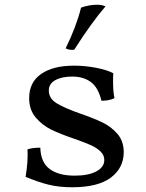

<svg xmlns="http://www.w3.org/2000/svg" viewBox="-20 -783 615 810"><path d="M88 -37Q99 -104 96 -153Q118 -160 150 -160Q152 -98 189.5 -70Q227 -42 295 -42Q353 -42 386.5 -60Q420 -78 420 -108Q420 -129 403.5 -144.5Q387 -160 363.5 -170.5Q340 -181 295 -197Q233 -218 195.5 -236.5Q158 -255 130.5 -287.5Q103 -320 103 -369Q103 -436 153.5 -471Q204 -506 292 -506Q339 -506 385.5 -497Q432 -488 458 -474Q457 -463 457 -440Q457 -395 463 -369Q442 -358 408 -358Q394 -415 362.5 -437.5Q331 -460 285 -460Q241 -460 213.5 -445Q186 -430 186 -401Q186 -368 218 -348Q250 -328 318 -304Q376 -284 413 -266Q450 -248 476 -217.5Q502 -187 502 -141Q502 -75 448 -34Q394 7 284 7Q229 7 184.5 -4Q140 -15 88 -37ZM257 -579Q302 -671 322 -751Q357 -763 389 -763Q411 -763 425 -756Q367 -689 293 -573Q272 -571 257 -579Z"/></svg>

Font: Vollkorn SC
Style: Regular
Weight: 400
Designer: Friedrich Althausen
Foundry: Friedrich Althausen
Version: Version 4.015